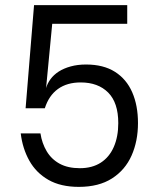

<svg xmlns="http://www.w3.org/2000/svg" viewBox="-20 -720 623 750"><path d="M288 10Q217 10 169 -17.5Q121 -45 94.5 -92.5Q68 -140 61 -199H138Q144 -160 162.5 -129Q181 -98 213 -80.5Q245 -63 292 -63Q340 -63 373.5 -84.5Q407 -106 424.5 -146Q442 -186 442 -239Q442 -319 402.5 -358.5Q363 -398 295 -398Q242 -398 206.5 -372.5Q171 -347 155 -297H80L113 -700H477V-627H184L160 -376Q165 -394 177.5 -411Q190 -428 209.5 -440.5Q229 -453 256 -460.5Q283 -468 316 -468Q384 -468 429 -439.5Q474 -411 496.5 -359.5Q519 -308 519 -239Q519 -169 494 -112.5Q469 -56 417.5 -23Q366 10 288 10Z"/></svg>

Font: Haskoy
Style: Regular
Weight: 400
Designer: Ertekin Erdin
Foundry: Ertekin Erdin
Version: Version 1.500